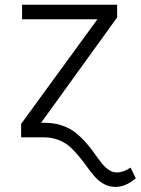

<svg xmlns="http://www.w3.org/2000/svg" viewBox="-20 -565 579 790"><path d="M148.9 -59.6H166.5Q204.1 -59.6 236.3 -48.3Q268.6 -37.1 291 -19Q313.5 -1 332.8 20.8Q352.1 42.5 367.2 64.2Q382.3 85.9 396.5 104Q410.6 122.1 426.8 133.3Q442.9 144.5 460.4 144.5Q488.3 144.5 517.1 124.5L538.6 168.5Q497.6 204.1 455.1 204.1Q430.7 204.1 409.2 192.9Q387.7 181.6 371.6 163.6Q355.5 145.5 339.8 123.8Q324.2 102.1 306.6 80.3Q289.1 58.6 269.5 40.5Q250 22.5 221.7 11.2Q193.4 0 160.2 0H66.9V-55.2L380.9 -485.8H70.8V-545.4H461.9V-493.2Z"/></svg>

Font: Interop Light
Style: Regular
Weight: 300
Designer: Rasmus Andersson, Google, Jang Haemin
Foundry: jhaemin
Version: Version 1.007